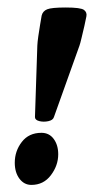

<svg xmlns="http://www.w3.org/2000/svg" viewBox="-20 -493 286 520"><path d="M74.7 -175.8 81.1 -369.6Q81.5 -378.9 83.7 -394.5Q85.9 -410.2 88.6 -426Q91.3 -441.9 92.8 -450.7Q95.7 -462.9 107.7 -467.8Q119.6 -472.7 158.2 -472.7Q198.7 -472.7 207.5 -466.1Q216.3 -459.5 213.9 -448.2Q212.4 -439.5 208.5 -422.6Q204.6 -405.8 200.9 -390.4Q197.3 -375 195.3 -369.6L126 -175.8Q123.5 -167.5 110.8 -164.8Q98.1 -162.1 86.4 -165Q74.7 -168 74.7 -175.8ZM64.9 7.8Q45.4 7.8 32.7 -9Q20 -25.9 20 -52.2Q20 -84 39.1 -108.6Q58.1 -133.3 92.3 -133.3Q113.3 -133.3 125.5 -116.7Q137.7 -100.1 137.7 -75.2Q137.7 -44.9 117.9 -18.6Q98.1 7.8 64.9 7.8Z"/></svg>

Font: Dai Banna SIL
Style: Bold Italic
Weight: 700
Italic angle: -11°
Designer: Victor Gaultney
Foundry: SIL International
Version: Version 4.000